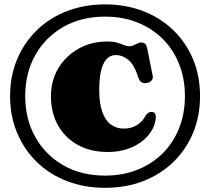

<svg xmlns="http://www.w3.org/2000/svg" viewBox="-20 -800 979 895"><path d="M470 75.5Q567 75.5 648 44Q729 12.5 788.2 -45Q847.5 -102.5 880 -180.8Q912.5 -259 912.5 -352Q912.5 -445.5 880 -523.5Q847.5 -601.5 788.2 -659Q729 -716.5 648 -748Q567 -779.5 470 -779.5Q373 -779.5 291.8 -748Q210.5 -716.5 151.5 -659Q92.5 -601.5 59.8 -523.5Q27 -445.5 27 -352Q27 -259 59.8 -180.8Q92.5 -102.5 151.5 -45Q210.5 12.5 291.8 44Q373 75.5 470 75.5ZM470 18.5Q359.5 18.5 275.8 -29.2Q192 -77 144.8 -160.8Q97.5 -244.5 97.5 -352Q97.5 -460 144.8 -543.5Q192 -627 275.8 -674.8Q359.5 -722.5 470 -722.5Q552.5 -722.5 620.8 -695.2Q689 -668 738.8 -618.2Q788.5 -568.5 815.2 -500.8Q842 -433 842 -352Q842 -271 815.2 -203.2Q788.5 -135.5 738.8 -85.8Q689 -36 620.8 -8.8Q552.5 18.5 470 18.5ZM706.5 -255.5Q705.5 -225.5 690 -196.5Q674.5 -167.5 645.2 -143.8Q616 -120 575 -105.8Q534 -91.5 482.5 -91.5Q402.5 -91.5 343 -124.2Q283.5 -157 250.5 -215.5Q217.5 -274 217.5 -351.5Q217.5 -425 252.5 -482.8Q287.5 -540.5 347 -573.5Q406.5 -606.5 479.5 -606.5Q509 -606.5 527 -601Q545 -595.5 557.2 -590Q569.5 -584.5 581 -584.5Q594.5 -584.5 603.8 -589Q613 -593.5 621 -597.8Q629 -602 637.5 -602Q650 -602 656.5 -595.8Q663 -589.5 666.5 -573L691.5 -448Q694.5 -434.5 687.2 -425.5Q680 -416.5 667 -413.5Q652 -410.5 641.2 -416Q630.5 -421.5 625 -438Q605.5 -500 577.2 -521.8Q549 -543.5 521 -543.5Q493.5 -543.5 476 -523.8Q458.5 -504 450.5 -467.2Q442.5 -430.5 442.5 -379.5Q442.5 -319 456.5 -279.2Q470.5 -239.5 496.2 -220Q522 -200.5 557 -200.5Q591 -200.5 616.5 -215.8Q642 -231 656 -256Q662 -267 668.5 -272Q675 -277 680.8 -278Q686.5 -279 691.5 -278Q706.5 -274.5 706.5 -255.5Z"/></svg>

Font: Fraunces Black
Style: Regular
Weight: 900
Version: Version 1.000;[b76b70a41]